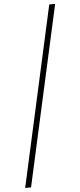

<svg xmlns="http://www.w3.org/2000/svg" viewBox="-70 -808 505 1205"><g transform="rotate(-5 182.0 -206.0)"><path d="M326 -773 75 361H38L289 -773Z"/></g></svg>

Font: Noto Sans Telugu Condensed ExtraLight
Style: Regular
Weight: 200
Width: 3
Designer: Jelle Bosma - Monotype Design Team
Foundry: Monotype Imaging Inc.
Version: Version 2.005; ttfautohint (v1.8.4.7-5d5b)